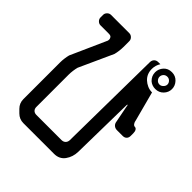

<svg xmlns="http://www.w3.org/2000/svg" viewBox="-231 -928 1189 1189"><g transform="rotate(45 364.0 -333.0)"><path d="M506 -754H488Q472 -754 462 -744.5Q452 -735 451 -719L442 -24Q441 -8 431 1.5Q421 11 405 11H185Q169 11 159.5 1.5Q150 -8 150 -24V-307Q150 -323 152.5 -342Q155 -361 159 -376L260 -598Q264 -613 266.5 -632Q269 -651 269 -667V-719Q269 -733 258.5 -743.5Q248 -754 234 -754H74Q60 -754 49.5 -743.5Q39 -733 39 -719V-697Q39 -683 49.5 -672.5Q60 -662 74 -662H147Q163 -662 168.5 -654Q174 -646 174 -638Q174 -630 173 -628L68 -393Q64 -378 61.5 -359Q59 -340 59 -324V-1Q59 34 84 59L104 79Q129 104 164 104H433Q479 104 504 69.5Q529 35 530 -11L537 -417Q537 -433 539 -433Q543 -433 544 -417L565 -310Q567 -294 578 -284.5Q589 -275 605 -275H655Q671 -275 680.5 -284.5Q690 -294 690 -310V-333Q690 -349 684 -358.5Q678 -368 669 -368Q660 -368 653 -377.5Q646 -387 644 -402L593 -594Q571 -594 552 -602.5Q533 -611 519 -624Q489 -652 489 -696Q489 -728 506 -754ZM542 -641Q563 -623 592 -623Q624 -623 645 -645Q666 -667 666 -696Q666 -725 645 -747.5Q624 -770 592 -770Q558 -770 538 -747.5Q518 -725 518 -696Q518 -664 542 -641ZM592 -661Q576 -661 566.5 -672Q557 -683 557 -696Q557 -709 566.5 -719.5Q576 -730 592 -730Q606 -730 616 -719.5Q626 -709 626 -696Q626 -683 615 -672Q604 -661 592 -661Z"/></g></svg>

Font: WD-XL Lubrifont TC
Style: Regular
Weight: 400
Designer: [WD-XL Lubrifont] Copyright 2020-2022 (c) NightFurySL2001, Skr-ZERO; [ZCOOL QingKe HuangYou] Copyright 2018-2022 (c) The
Version: Version 2.001;hotconv 1.1.1;makeotfexe 2.6.0